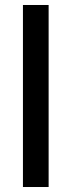

<svg xmlns="http://www.w3.org/2000/svg" viewBox="-20 -750 287 770"><path d="M72 -730H175V0H72Z"/></svg>

Font: Rising Sun Medium
Style: Regular
Weight: 500
Designer: Matt McInerney, Pablo Impallari, Rodrigo Fuenzalida (Raleway font), Stephen Hutchings (Greek), Cristiano Sobral (main ch
Foundry: The Rising Sun Project Authors
Version: Version 4.327; ttfautohint (v1.8.4.7-5d5b-dirty)